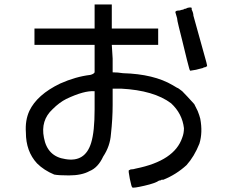

<svg xmlns="http://www.w3.org/2000/svg" viewBox="-20 -782 1040 873"><path d="M820.3 -742.2H824.2L832 -746.1Q847.7 -750 851.6 -746.1Q851.6 -746.1 851.6 -738.3Q859.4 -722.7 859.4 -710.9Q875 -656.2 918 -500Q921.9 -484.4 921.9 -480.5Q918 -480.5 914.1 -476.6Q906.2 -476.6 902.3 -472.7L886.7 -468.8L871.1 -464.8Q851.6 -460.9 847.7 -460.9Q843.8 -457 839.8 -472.7Q835.9 -484.4 808.6 -597.7L800.8 -628.9L796.9 -644.5L793 -660.2Q785.2 -691.4 785.2 -699.2Q777.3 -726.6 777.3 -726.6Q777.3 -734.4 796.9 -734.4Q808.6 -738.3 812.5 -738.3Q812.5 -738.3 820.3 -742.2ZM410.2 -761.7H488.3V-652.3H699.2V-578.1H488.3L492.2 -515.6Q492.2 -507.8 492.2 -492.2V-472.7V-453.1Q515.6 -453.1 539.1 -449.2Q679.7 -445.3 765.6 -394.5Q785.2 -382.8 785.2 -382.8Q789.1 -382.8 808.6 -367.2Q828.1 -347.7 863.3 -308.6Q867.2 -300.8 878.9 -277.3Q886.7 -257.8 890.6 -242.2Q902.3 -179.7 886.7 -128.9Q863.3 -70.3 828.1 -31.2Q781.2 11.7 722.7 35.2H718.8H714.8Q710.9 39.1 703.1 39.1Q687.5 50.8 636.7 62.5Q585.9 74.2 582 70.3Q578.1 70.3 570.3 31.2Q562.5 -7.8 566.4 -7.8Q566.4 -7.8 574.2 -11.7Q585.9 -11.7 597.7 -15.6Q773.4 -50.8 808.6 -156.2Q816.4 -175.8 816.4 -199.2Q808.6 -265.6 757.8 -312.5Q679.7 -371.1 531.2 -378.9H492.2V-304.7Q492.2 -242.2 484.4 -171.9Q480.5 -117.2 449.2 -70.3Q425.8 -19.5 386.7 -3.9Q351.6 15.6 293 15.6Q246.1 15.6 226.6 11.7Q179.7 -7.8 148.4 -39.1Q97.7 -93.8 97.7 -179.7Q93.8 -234.4 113.3 -277.3Q148.4 -351.6 253.9 -402.3Q324.2 -433.6 390.6 -441.4Q406.2 -445.3 410.2 -453.1Q410.2 -460.9 410.2 -515.6V-578.1H136.7V-652.3H410.2ZM410.2 -367.2Q363.3 -371.1 281.2 -332Q250 -316.4 218.8 -285.2Q164.1 -234.4 179.7 -156.2Q195.3 -70.3 277.3 -58.6Q367.2 -43 394.5 -132.8Q410.2 -183.6 410.2 -285.2Z"/></svg>

Font: 和音 by 宁静之雨，公众号njzyshare
Style: Regular
Weight: 400
Designer: Steve Matteson
Foundry: Ascender Corporation
Version: Version 6.00;June 8, 2018;FontCreator 11.0.0.2388 32-bit